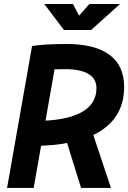

<svg xmlns="http://www.w3.org/2000/svg" viewBox="-20 -918 626 938"><path d="M78.6 -205.1 94.7 -327.1H149.4Q298.2 -327.1 374.7 -367.7Q451.2 -408.2 451.2 -487.3Q451.2 -533.2 412.5 -556.6Q373.9 -580.1 298.8 -580.1Q190.4 -580.1 120.6 -570.3L136.7 -693.4Q202.5 -703.1 305.2 -703.1Q443.8 -703.1 515.1 -650.1Q586.4 -597.1 586.4 -493.7Q586.4 -351.6 471.6 -278.3Q356.9 -205.1 133.3 -205.1ZM14.6 0 136.7 -693.4H266.6L144.5 0ZM376 0 280.3 -307.6H419.4L522 0ZM292.5 -771.5 196.3 -898.4H336.4L370.1 -834.5H360.4L416.5 -898.4H566.4L425.3 -771.5Z"/></svg>

Font: Cascadia Code PL
Style: Italic
Weight: 400
Italic angle: -10°
Monospace: yes
Designer: Aaron Bell
Foundry: Saja Typeworks
Version: Version 2404.023